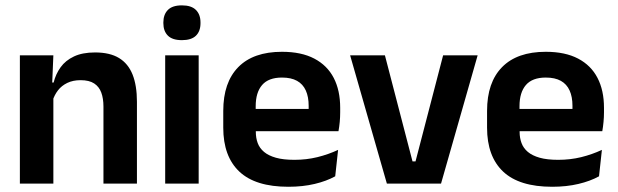

<svg xmlns="http://www.w3.org/2000/svg" viewBox="-20 -702 2364 734"><path d="M503.5 0H375.5V-294.5Q375.5 -325.5 367.2 -348Q359 -370.5 340 -383Q321 -395.5 288 -395.5Q259 -395.5 237.2 -385Q215.5 -374.5 201.8 -356.8Q188 -339 181 -316.5L161 -386.5H185Q193 -419 211.8 -445Q230.5 -471 262.8 -486.2Q295 -501.5 343.5 -501.5Q400 -501.5 435 -480.2Q470 -459 486.8 -417Q503.5 -375 503.5 -313ZM184 0H56V-490.5H184L179 -371L184 -360.5Z M739.5 0H611.5V-490.5H739.5ZM675.5 -548.5Q639 -548.5 621.8 -565.8Q604.5 -583 604.5 -613.5V-616Q604.5 -646.5 621.8 -664Q639 -681.5 675.5 -681.5Q711.5 -681.5 729 -664Q746.5 -646.5 746.5 -616V-613.5Q746.5 -582.5 729 -565.5Q711.5 -548.5 675.5 -548.5Z M1082.5 12Q956.5 12 895 -46Q833.5 -104 833.5 -214V-278Q833.5 -387 891 -445.5Q948.5 -504 1058 -504Q1132 -504 1181.5 -478Q1231 -452 1255.8 -404.2Q1280.5 -356.5 1280.5 -290V-272.5Q1280.5 -254.5 1278.8 -235.8Q1277 -217 1274 -200.5H1158Q1159.5 -228 1159.8 -252.8Q1160 -277.5 1160 -297.5Q1160 -332 1149 -356.2Q1138 -380.5 1115.5 -393Q1093 -405.5 1058 -405.5Q1006.5 -405.5 982 -377Q957.5 -348.5 957.5 -296V-250.5L958 -236V-197.5Q958 -174.5 965.2 -155Q972.5 -135.5 989.5 -121.2Q1006.5 -107 1034.8 -99Q1063 -91 1105.5 -91Q1151.5 -91 1193.2 -101.2Q1235 -111.5 1272.5 -129L1261.5 -28Q1228 -9.5 1182.8 1.2Q1137.5 12 1082.5 12ZM1248 -200.5H901.5V-285.5H1248Z M1557 -85H1568.5L1674 -490.5H1806L1666 0H1459L1318.5 -490.5H1451.5Z M2091 12Q1965 12 1903.5 -46Q1842 -104 1842 -214V-278Q1842 -387 1899.5 -445.5Q1957 -504 2066.5 -504Q2140.5 -504 2190 -478Q2239.5 -452 2264.2 -404.2Q2289 -356.5 2289 -290V-272.5Q2289 -254.5 2287.2 -235.8Q2285.5 -217 2282.5 -200.5H2166.5Q2168 -228 2168.2 -252.8Q2168.5 -277.5 2168.5 -297.5Q2168.5 -332 2157.5 -356.2Q2146.5 -380.5 2124 -393Q2101.5 -405.5 2066.5 -405.5Q2015 -405.5 1990.5 -377Q1966 -348.5 1966 -296V-250.5L1966.5 -236V-197.5Q1966.5 -174.5 1973.8 -155Q1981 -135.5 1998 -121.2Q2015 -107 2043.2 -99Q2071.5 -91 2114 -91Q2160 -91 2201.8 -101.2Q2243.5 -111.5 2281 -129L2270 -28Q2236.5 -9.5 2191.2 1.2Q2146 12 2091 12ZM2256.5 -200.5H1910V-285.5H2256.5Z"/></svg>

Font: Anek Malayalam Medium SemiBold
Style: Regular
Weight: 600
Version: Version 1.003